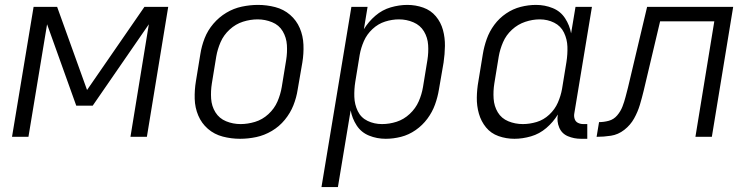

<svg xmlns="http://www.w3.org/2000/svg" viewBox="-20 -558 3064 783"><path d="M29 0H96L172 -459L291 -127H358L587 -459L512 0H579L666 -530H569L335 -191L213 -530H117Z M959 8Q992 8 1025 1Q1058 -6 1088.5 -24Q1119 -42 1141.5 -69.5Q1164 -97 1176.5 -128.5Q1189 -160 1194 -193L1213 -303Q1219 -339 1217.5 -375.5Q1216 -412 1202.5 -443.5Q1189 -475 1163 -497.5Q1137 -520 1102.5 -529Q1068 -538 1032 -538Q1000 -538 966.5 -531Q933 -524 903 -506Q873 -488 850 -461Q827 -434 814.5 -402Q802 -370 797 -337L779 -227Q773 -191 774 -155Q775 -119 788.5 -87Q802 -55 828 -32.5Q854 -10 888.5 -1Q923 8 959 8ZM961 -52Q930 -52 902 -63.5Q874 -75 858.5 -100Q843 -125 841 -156Q839 -187 844 -218L862 -328Q867 -357 879.5 -386Q892 -415 916.5 -437.5Q941 -460 971 -469.5Q1001 -479 1031 -479Q1061 -479 1089.5 -467.5Q1118 -456 1133 -430.5Q1148 -405 1150 -374.5Q1152 -344 1147 -313L1129 -203Q1124 -173 1111.5 -144Q1099 -115 1074.5 -92.5Q1050 -70 1020 -61Q990 -52 961 -52Z M1291 205H1358L1410 -108Q1416 -75 1434.5 -46.5Q1453 -18 1485 -5Q1517 8 1553 8Q1584 8 1615.5 0Q1647 -8 1675 -27.5Q1703 -47 1723 -74Q1743 -101 1754 -131.5Q1765 -162 1770 -193L1789 -303Q1794 -337 1794.5 -370.5Q1795 -404 1786.5 -435.5Q1778 -467 1757.5 -491.5Q1737 -516 1706 -527Q1675 -538 1641 -538Q1608 -538 1573.5 -528Q1539 -518 1511 -494Q1483 -470 1464 -439L1479 -530H1413ZM1538 -52Q1506 -52 1479 -65Q1452 -78 1439 -105Q1426 -132 1425 -163Q1424 -194 1429 -225L1447 -335Q1452 -363 1464 -390.5Q1476 -418 1499 -439.5Q1522 -461 1550.5 -470Q1579 -479 1607 -479Q1638 -479 1666 -467Q1694 -455 1709 -430Q1724 -405 1726 -374.5Q1728 -344 1723 -313L1705 -203Q1700 -173 1687.5 -144.5Q1675 -116 1651 -93.5Q1627 -71 1597.5 -61.5Q1568 -52 1538 -52Z M2078 8Q2111 8 2145.5 -2Q2180 -12 2208 -36Q2236 -60 2255 -91Q2250 -63 2260.5 -38Q2271 -13 2296 -2.5Q2321 8 2349 8H2375V-52H2359Q2347 -52 2337 -57Q2327 -62 2323.5 -73Q2320 -84 2322 -95L2394 -530H2327L2309 -422Q2303 -455 2284.5 -483.5Q2266 -512 2234 -525Q2202 -538 2166 -538Q2135 -538 2103.5 -530Q2072 -522 2044 -503Q2016 -484 1996 -457Q1976 -430 1965 -399Q1954 -368 1949 -337L1931 -227Q1925 -194 1924.5 -160Q1924 -126 1933 -94.5Q1942 -63 1962 -38.5Q1982 -14 2013 -3Q2044 8 2078 8ZM2112 -52Q2081 -52 2053 -63.5Q2025 -75 2010 -100Q1995 -125 1993 -156Q1991 -187 1996 -218L2014 -328Q2019 -357 2031.5 -386Q2044 -415 2068 -437Q2092 -459 2122 -469Q2152 -479 2181 -479Q2213 -479 2240 -465.5Q2267 -452 2280 -425Q2293 -398 2294 -367.5Q2295 -337 2290 -305L2272 -195Q2267 -167 2255 -139.5Q2243 -112 2220 -90.5Q2197 -69 2168.5 -60.5Q2140 -52 2112 -52Z M2413 0Q2442 0 2471.5 -4.5Q2501 -9 2526 -28.5Q2551 -48 2566 -75Q2581 -102 2589.5 -130.5Q2598 -159 2605 -188L2672 -471H2893L2816 0H2883L2970 -530H2619L2541 -201Q2536 -182 2531 -162.5Q2526 -143 2518.5 -123.5Q2511 -104 2497 -87.5Q2483 -71 2463 -65.5Q2443 -60 2423 -60Z"/></svg>

Font: Iosevka Sparkle Light
Style: Italic
Weight: 300
Italic angle: -9°
Designer: Belleve Invis
Foundry: Belleve Invis
Version: Version 4.5.0; ttfautohint (v1.8.3)